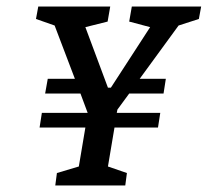

<svg xmlns="http://www.w3.org/2000/svg" viewBox="-20 -567 635 587"><path d="M526 -489 407 -326H487L480 -281H375L339 -232L337 -222H470L463 -177H330L310 -58L368 -38L363 0H149L154 -38L221 -58L241 -177H101L108 -222H248L226 -281H118L126 -326H209L147 -489L90 -509L97 -547H317L309 -501L241 -484L310 -299H319L439 -484L375 -501L383 -547H595L588 -509Z"/></svg>

Font: Grenze
Style: Italic
Weight: 400
Italic angle: -10°
Designer: Renata Polastri
Foundry: Omnibus-Type
Version: Version 1.002; ttfautohint (v1.8)